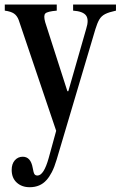

<svg xmlns="http://www.w3.org/2000/svg" viewBox="-26 -544 516 822"><path d="M101 257.5Q67.5 257.5 45.8 237.8Q24 218 24 183.5Q24 157.5 37.5 142.2Q51 127 71.5 127Q105.5 127 114 174.5Q117.5 195.5 121.5 201.5Q125.5 207.5 134.5 207.5Q161.5 207.5 182.5 132.5L214.5 16L54 -458.5Q47 -477 33.8 -486Q20.5 -495 -5.5 -498.5V-524.5H217V-498.5Q176.5 -495 168 -486.2Q159.5 -477.5 167.5 -449L262.5 -153.5H266.5L343 -420.5Q355.5 -459.5 342.5 -477.5Q329.5 -495.5 287 -498.5V-524.5H470.5V-498.5Q440.5 -492 424.2 -483.8Q408 -475.5 399.2 -460.5Q390.5 -445.5 382.5 -419.5L216.5 139.5Q207 171.5 196 192.8Q185 214 173 227Q146 257.5 101 257.5Z"/></svg>

Font: Libre Caslon Condensed Medium
Style: Regular
Weight: 500
Designer: Pablo Impallari, Rodrigo Fuenzalida, Katja Schimmel, Ertekin Erdin
Foundry: Pablo Impallari, Rodrigo Fuenzalida
Version: Version 2.000; ttfautohint (v1.8.4.7-5d5b);gftools[0.9.33]